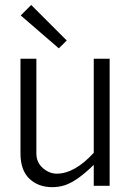

<svg xmlns="http://www.w3.org/2000/svg" viewBox="-20 -753 518 778"><path d="M64 -690.4 106.4 -732.9 250.5 -588.9 218.3 -557.1ZM63 -131.3V-515.1H127.4V-131.3Q127.4 -94.7 153.6 -72Q179.7 -49.3 210 -49.3Q282.2 -49.3 359.9 -133.8V-515.1H424.3V0H359.9V-85Q290.5 -17.1 241.2 -2Q217.3 5.4 191.4 5.4Q135.3 5.4 99.1 -28.8Q63 -63 63 -131.3Z"/></svg>

Font: News Cycle
Style: Regular
Weight: 500
Version: Version 0.5.2